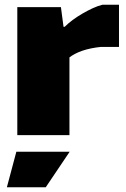

<svg xmlns="http://www.w3.org/2000/svg" viewBox="-20 -570 532 810"><path d="M49 70H274L173 220H9ZM53 -540H237L248 -457H253Q268 -472 287 -486Q306 -500 327.5 -512.5Q349 -525 370.5 -535Q392 -545 412 -550H482V-372H405Q385 -370 365 -366Q345 -362 327.5 -356Q310 -350 296 -342.5Q282 -335 273 -328V0H53Z"/></svg>

Font: Encode Sans Normal
Style: Black
Weight: 900
Designer: Pablo Impallari, Andres Torresi
Foundry: Pablo Impallari, Andres Torresi
Version: Version 1.000; ttfautohint (v1.00) -l 8 -r 50 -G 200 -x 14 -